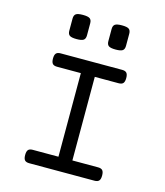

<svg xmlns="http://www.w3.org/2000/svg" viewBox="-117 -886 835 974"><g transform="rotate(15 300.0 -398.5)"><path d="M150.9 -702.1V-765.6Q150.9 -783.2 160.6 -790.3Q170.4 -797.4 197.3 -797.4Q224.1 -797.4 233.9 -790.3Q243.7 -783.2 243.7 -765.6V-702.1Q243.7 -684.6 233.9 -677.5Q224.1 -670.4 197.3 -670.4Q170.4 -670.4 160.6 -677.5Q150.9 -684.6 150.9 -702.1ZM356 -702.1V-765.6Q356 -783.2 365.7 -790.3Q375.5 -797.4 402.3 -797.4Q429.2 -797.4 439 -790.3Q448.7 -783.2 448.7 -765.6V-702.1Q448.7 -684.6 439 -677.5Q429.2 -670.4 402.3 -670.4Q375.5 -670.4 365.7 -677.5Q356 -684.6 356 -702.1ZM502 -35.2Q502 -16.1 494.9 -8.1Q487.8 0 471.2 0H128.4Q111.8 0 104.7 -8.1Q97.7 -16.1 97.7 -35.2Q97.7 -54.2 104.7 -62.3Q111.8 -70.3 128.4 -70.3H263.2V-509.3H138.2Q121.6 -509.3 114.5 -517.3Q107.4 -525.4 107.4 -544.4Q107.4 -563.5 114.5 -571.5Q121.6 -579.6 138.2 -579.6H461.4Q478 -579.6 485.1 -571.5Q492.2 -563.5 492.2 -544.4Q492.2 -525.4 485.1 -517.3Q478 -509.3 461.4 -509.3H336.4V-70.3H471.2Q487.8 -70.3 494.9 -62.3Q502 -54.2 502 -35.2Z"/></g></svg>

Font: Courier Prime Sans
Style: Regular
Weight: 400
Designer: Alan Dague-Greene
Foundry: Quote-Unquote Apps
Version: Version 3.020